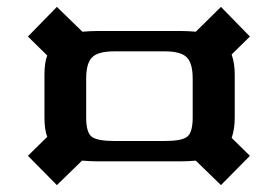

<svg xmlns="http://www.w3.org/2000/svg" viewBox="-20 -577 806 557"><path d="M311 -168H459Q506 -168 522.5 -180Q539 -192 539 -236V-349Q539 -394 521.5 -411Q504 -428 459 -428H311Q265 -428 247.5 -411Q230 -394 230 -349V-236Q230 -192 246.5 -180Q263 -168 311 -168ZM661 -361V-236Q661 -202 652 -177L705 -125L621 -40L548 -111Q524 -109 508 -109H261Q244 -109 218 -111L145 -40L61 -125L117 -180Q109 -201 109 -236V-361Q109 -395 117 -416L61 -471L145 -557L219 -485Q243 -487 261 -487H508Q524 -487 548 -485L621 -557L705 -471L652 -419Q661 -393 661 -361Z"/></svg>

Font: Sarpanch
Style: Bold
Weight: 700
Designer: Manushi Parikh (Devanagari and Latin), Jyotish Sonowal (Devanagari)
Foundry: Indian Type Foundry
Version: Version 2.004;PS 1.0;hotconv 1.0.78;makeotf.lib2.5.61930; tt